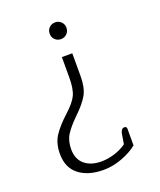

<svg xmlns="http://www.w3.org/2000/svg" viewBox="-134 -572 737 884"><g transform="rotate(-20 234.5 -130.5)"><path d="M201 -447Q201 -465 213 -476.5Q225 -488 242 -488Q259 -488 271 -476.5Q283 -465 283 -447Q283 -429 271 -417.5Q259 -406 242 -406Q225 -406 213 -417.5Q201 -429 201 -447ZM56 89Q56 37 79.5 1.5Q103 -34 148 -75Q189 -112 203 -141.5Q217 -171 217 -228V-327H268V-215Q268 -159 249.5 -125.5Q231 -92 186 -49Q149 -13 130.5 16Q112 45 112 87Q112 135 142.5 161Q173 187 225 187Q257 187 290 176.5Q323 166 348 148L356 99Q361 75 376 75Q388 75 388 86V168Q357 193 311.5 210Q266 227 221 227Q146 227 101 192Q56 157 56 89Z"/></g></svg>

Font: Maitree Light
Style: Regular
Weight: 300
Designer: CadsonDemak Team
Foundry: CadsonDemak
Version: Version 1.001